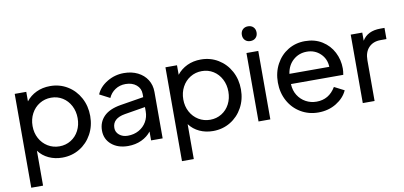

<svg xmlns="http://www.w3.org/2000/svg" viewBox="-82 -1015 3135 1489"><g transform="rotate(-10 1485.0 -270.5)"><path d="M57 -539H148V-464Q180 -505 228.5 -528Q277 -551 337 -551Q412 -551 473 -514Q534 -477 569 -412.5Q604 -348 604 -269Q604 -190 569 -126Q534 -62 473 -25Q412 12 336 12Q278 12 229.5 -10.5Q181 -33 150 -75V200H57ZM329 -78Q379 -78 419.5 -103Q460 -128 482.5 -171.5Q505 -215 505 -269Q505 -323 482 -367Q459 -411 419 -436Q379 -461 329 -461Q279 -461 238 -436Q197 -411 173.5 -367Q150 -323 150 -269Q150 -215 173.5 -171.5Q197 -128 238 -103Q279 -78 329 -78Z M674 -141Q674 -207 717.5 -251.5Q761 -296 850 -311L1034 -341V-366Q1034 -410 1001 -437.5Q968 -465 916 -465Q870 -465 834.5 -441.5Q799 -418 782 -379L701 -421Q724 -477 785 -514Q846 -551 918 -551Q979 -551 1026.5 -527.5Q1074 -504 1100.5 -462Q1127 -420 1127 -366V0H1036V-70Q1007 -32 959.5 -10Q912 12 854 12Q774 12 724 -30.5Q674 -73 674 -141ZM865 -67Q914 -67 952.5 -88.5Q991 -110 1012.5 -147Q1034 -184 1034 -229V-263L871 -236Q772 -219 772 -144Q772 -111 798.5 -89Q825 -67 865 -67Z M1244 -539H1335V-464Q1367 -505 1415.5 -528Q1464 -551 1524 -551Q1599 -551 1660 -514Q1721 -477 1756 -412.5Q1791 -348 1791 -269Q1791 -190 1756 -126Q1721 -62 1660 -25Q1599 12 1523 12Q1465 12 1416.5 -10.5Q1368 -33 1337 -75V200H1244ZM1516 -78Q1566 -78 1606.5 -103Q1647 -128 1669.5 -171.5Q1692 -215 1692 -269Q1692 -323 1669 -367Q1646 -411 1606 -436Q1566 -461 1516 -461Q1466 -461 1425 -436Q1384 -411 1360.5 -367Q1337 -323 1337 -269Q1337 -215 1360.5 -171.5Q1384 -128 1425 -103Q1466 -78 1516 -78Z M1882 -539H1975V0H1882ZM1929 -741Q1955 -741 1971 -725Q1987 -709 1987 -683Q1987 -657 1971 -641Q1955 -625 1929 -625Q1903 -625 1887 -641Q1871 -657 1871 -683Q1871 -709 1887 -725Q1903 -741 1929 -741Z M2082 -271Q2082 -351 2116.5 -415Q2151 -479 2210.5 -515Q2270 -551 2344 -551Q2421 -551 2478.5 -515Q2536 -479 2566.5 -419.5Q2597 -360 2597 -292Q2597 -269 2592 -242H2180Q2182 -191 2206 -153Q2230 -115 2268.5 -94Q2307 -73 2353 -73Q2451 -73 2504 -162L2582 -122Q2556 -64 2494 -26Q2432 12 2352 12Q2276 12 2214 -25Q2152 -62 2117 -126.5Q2082 -191 2082 -271ZM2496 -322Q2494 -385 2450.5 -426.5Q2407 -468 2344 -468Q2282 -468 2237 -428.5Q2192 -389 2182 -322Z M2703 -539H2794V-475Q2836 -545 2937 -545H2970V-457H2923Q2865 -457 2830.5 -421Q2796 -385 2796 -321V0H2703Z"/></g></svg>

Font: BLUETTI 2.0 Normal
Style: Normal
Weight: 400
Designer: Stijn de Vries
Foundry: tokotype
Version: Version 2.005;October 31, 2023;FontCreator 14.0.0.2814 64-bi